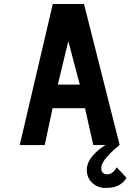

<svg xmlns="http://www.w3.org/2000/svg" viewBox="-20 -720 687 953"><path d="M559 110C546 138 524 145 516 145C508 145 487 147 483 121C479 93 503 58 573 0H574L397 -700H242L78 0H202L241 -183H402L443 0H504C424 49 412 97 411 117C407 189 471 213 498 213C550 213 583 202 608 163ZM376 -300H267L319 -516Z"/></svg>

Font: Advent Pro
Style: Bold
Weight: 700
Designer: Andreas Kalpakidis
Foundry: Andreas Kalpakidis
Version: Version 2.002 2008